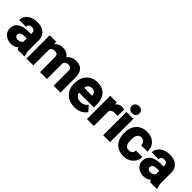

<svg xmlns="http://www.w3.org/2000/svg" viewBox="223 -1902 3077 3077"><g transform="rotate(45 1761.5 -364.0)"><path d="M18 -152C18 -128 22 -107 32 -87C60 -31 121 10 205 10C262 10 303 -9 333 -38C336 -23 340 -10 348 0H502V-18C488 -49 482 -85 482 -132V-350C482 -381 477 -409 465 -432C433 -501 362 -538 262 -538C192 -538 134 -518 93 -486C60 -459 30 -418 30 -362V-355H186V-362C186 -399 212 -419 254 -419C303 -419 324 -395 324 -351V-330H269C134 -330 18 -286 18 -152ZM174 -163C174 -213 214 -232 274 -232H324V-156C309 -132 278 -113 236 -113C200 -113 174 -133 174 -163Z M549 0H705V-366C720 -391 743 -408 784 -408C837 -408 857 -388 857 -330V0H1013V-347C1013 -350 1012 -352 1012 -356C1026 -386 1049 -408 1092 -408C1147 -408 1165 -386 1165 -331V0H1321V-334C1321 -459 1272 -538 1144 -538C1069 -538 1020 -510 986 -465C959 -512 912 -538 845 -538C781 -538 734 -515 699 -480L696 -528H549Z M1372 -246C1372 -211 1379 -179 1391 -148C1427 -56 1512 10 1642 10C1742 10 1812 -30 1854 -88L1858 -93L1779 -182L1773 -175C1747 -141 1709 -119 1652 -119C1583 -119 1542 -154 1532 -210H1868V-276C1868 -431 1788 -538 1627 -538C1588 -538 1552 -531 1521 -518C1430 -479 1372 -389 1372 -265ZM1534 -322C1542 -371 1568 -409 1626 -409C1683 -409 1714 -379 1714 -326V-322Z M1921 0H2077V-339C2094 -370 2121 -385 2174 -385C2191 -385 2216 -382 2232 -380L2235 -530C2222 -534 2201 -538 2183 -538C2132 -538 2096 -514 2071 -481L2069 -528H1921Z M2280 -658C2280 -607 2317 -577 2366 -577C2416 -577 2452 -608 2452 -658C2452 -708 2416 -738 2366 -738C2317 -738 2280 -706 2280 -658ZM2288 0H2444V-528H2288Z M2499 -257C2499 -220 2505 -185 2515 -153C2546 -58 2623 10 2751 10C2818 10 2874 -13 2911 -46C2946 -77 2977 -126 2977 -190V-198H2831V-191C2828 -145 2799 -119 2749 -119C2672 -119 2655 -178 2655 -257V-271C2655 -349 2673 -409 2748 -409C2798 -409 2831 -374 2831 -324V-317H2977V-324C2977 -356 2971 -386 2960 -413C2928 -489 2856 -538 2750 -538C2708 -538 2671 -532 2640 -518C2551 -479 2499 -392 2499 -271Z M3020 -152C3020 -128 3024 -107 3034 -87C3062 -31 3123 10 3207 10C3264 10 3305 -9 3335 -38C3338 -23 3342 -10 3350 0H3504V-18C3490 -49 3484 -85 3484 -132V-350C3484 -381 3479 -409 3467 -432C3435 -501 3364 -538 3264 -538C3194 -538 3136 -518 3095 -486C3062 -459 3032 -418 3032 -362V-355H3188V-362C3188 -399 3214 -419 3256 -419C3305 -419 3326 -395 3326 -351V-330H3271C3136 -330 3020 -286 3020 -152ZM3176 -163C3176 -213 3216 -232 3276 -232H3326V-156C3311 -132 3280 -113 3238 -113C3202 -113 3176 -133 3176 -163Z"/></g></svg>

Font: Asimov Pro
Style: Blk
Weight: 900
Designer: Google
Version: Version 2.000980; 2014